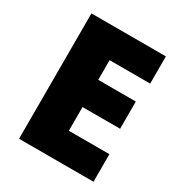

<svg xmlns="http://www.w3.org/2000/svg" viewBox="-169 -831 887 947"><g transform="rotate(30 274.5 -357.0)"><path d="M501 0H77V-714H501V-559H270V-447H484V-292H270V-157H501Z"/></g></svg>

Font: Noto Sans Black
Style: Regular
Weight: 900
Designer: Monotype Design Team
Foundry: Monotype Imaging Inc.
Version: Version 2.007